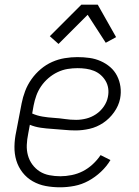

<svg xmlns="http://www.w3.org/2000/svg" viewBox="-20 -785 590 817"><path d="M236 12Q204 12 174.5 6.5Q145 1 119.5 -13.5Q94 -28 76 -51Q58 -74 49.5 -102Q41 -130 41.5 -161.5Q42 -193 49 -225L72 -345Q77 -371 87 -397.5Q97 -424 114 -448Q131 -472 153.5 -491Q176 -510 202 -521.5Q228 -533 255.5 -537.5Q283 -542 309 -542Q336 -542 361 -538.5Q386 -535 408.5 -525Q431 -515 449 -499.5Q467 -484 478 -462.5Q489 -441 492.5 -416Q496 -391 491 -365Q485 -335 465.5 -307.5Q446 -280 419 -262Q392 -244 361.5 -237Q331 -230 302 -230Q277 -230 252.5 -232.5Q228 -235 202.5 -236.5Q177 -238 153 -241.5Q129 -245 107 -254L100 -216Q95 -192 94 -168.5Q93 -145 99 -123.5Q105 -102 118 -84.5Q131 -67 149 -55.5Q167 -44 190 -39.5Q213 -35 237 -35Q260 -35 285 -40Q310 -45 332.5 -56.5Q355 -68 374.5 -86Q394 -104 408 -125L450 -104Q434 -77 409.5 -54Q385 -31 356.5 -15.5Q328 0 297 6Q266 12 236 12ZM304 -275Q325 -275 347 -280.5Q369 -286 388.5 -299Q408 -312 421.5 -331.5Q435 -351 439 -372Q443 -391 440.5 -408.5Q438 -426 429.5 -440.5Q421 -455 408.5 -466Q396 -477 380 -483.5Q364 -490 346 -492.5Q328 -495 310 -495Q289 -495 267.5 -491.5Q246 -488 225 -478Q204 -468 186 -452.5Q168 -437 155 -418Q142 -399 134.5 -378Q127 -357 123 -336L117 -302Q137 -293 160.5 -289Q184 -285 208.5 -283.5Q233 -282 256.5 -278.5Q280 -275 304 -275ZM229 -598 192 -631 326 -765H396L474 -627L430 -603L353 -722Z"/></svg>

Font: Lode Dark
Style: Italic
Weight: 400
Italic angle: -11°
Monospace: yes
Designer: Belleve Invis
Foundry: Belleve Invis
Version: Version 29.2.0; ttfautohint (v1.8.3)